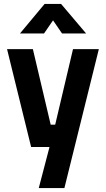

<svg xmlns="http://www.w3.org/2000/svg" viewBox="-20 -751 540 981"><path d="M16 -500H148L239 -114H262L353 -500H485L309 210H178L233 0H139ZM82 -580 208 -731H292L420 -580H297L251 -647L205 -580Z"/></svg>

Font: TitilliumText
Style: ExtraBold
Weight: 800
Designer: Accademia di Belle Arti di Urbino and others
Foundry: Accademia di Belle Arti di Urbino and others.
Version: Version 60.001